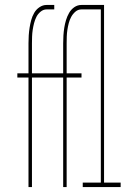

<svg xmlns="http://www.w3.org/2000/svg" viewBox="-20 -755 540 775"><path d="M95 0V-442H50V-459H95V-580Q95 -596 96 -612Q97 -628 99.5 -643.5Q102 -659 106 -674Q110 -689 118 -703Q126 -717 139.5 -726Q153 -735 168 -735H199V-717H168Q155 -717 144 -708Q133 -699 127 -687Q121 -675 117.5 -661.5Q114 -648 112 -634.5Q110 -621 109.5 -607.5Q109 -594 109 -580V-459H235V-580Q235 -596 236 -612Q237 -628 239.5 -643.5Q242 -659 246.5 -674Q251 -689 259 -703Q267 -717 280 -726Q293 -735 309 -735H400V-18H467V0H314V-18H387V-717H309Q295 -717 284.5 -708Q274 -699 267.5 -687Q261 -675 257.5 -661.5Q254 -648 252 -634.5Q250 -621 249.5 -607.5Q249 -594 249 -580V-459H309V-442H249V0H235V-442H109V0Z"/></svg>

Font: Iosevka SS18 Thin
Style: Regular
Weight: 100
Monospace: yes
Designer: Belleve Invis
Foundry: Belleve Invis
Version: Version 25.1.1; ttfautohint (v1.8.4)